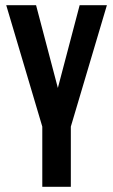

<svg xmlns="http://www.w3.org/2000/svg" viewBox="-20 -720 436 740"><path d="M143 -232 4 -700H119L203 -381L287 -700H392L253 -232V0H143Z"/></svg>

Font: BebasNeueW01-Regular
Style: Regular
Weight: 400
Designer: Ryoichi Tsunekawa
Foundry: Ryoichi Tsunekawa
Version: Version 1.30